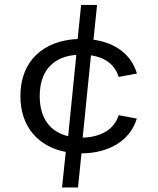

<svg xmlns="http://www.w3.org/2000/svg" viewBox="-20 -726 660 800"><path d="M550 -232 474.5 -246C455 -184.5 397.5 -154.5 324.5 -152.5L359 -495.5C417 -487 458 -457.5 474.5 -405.5L550.5 -419.5C527.5 -499 460.5 -548 369.5 -560.5L384.5 -705.5H318L303.5 -563.5C163 -557.5 65 -474 65 -326C65 -196 141 -114.5 254 -93L238.5 55H305L319.5 -87C432 -87.5 522.5 -139 550 -232ZM145.5 -325.5C145.5 -435 205.5 -490.5 298 -497.5L264 -158.5C191.5 -175.5 145.5 -230.5 145.5 -325.5Z"/></svg>

Font: Monaspace Krypton Light
Style: Regular
Weight: 300
Designer: Riley Cran & the Lettermatic Team
Foundry: Lettermatic
Version: Version 1.101 (Monaspace Krypton)